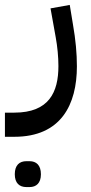

<svg xmlns="http://www.w3.org/2000/svg" viewBox="-80 -315 371 779"><path d="M27 444H40C67 444 86 428 86 392C86 355 67 339 40 339H27C-1 339 -20 355 -20 392C-20 428 -1 444 27 444ZM-60 240H-22C168 240 232 109 232 -46C232 -98 227 -153 216 -216L203 -295L125 -281L146 -164C153 -126 157 -84 157 -47C157 59 119 142 -22 142H-60Z"/></svg>

Font: IBM Plex Arabic Text
Style: Regular
Weight: 450
Designer: Mike Abbink, Paul van der Laan, Pieter van Rosmalen, Wael Morcos, Khajak Apelian
Foundry: Bold Monday
Version: Version 1.0